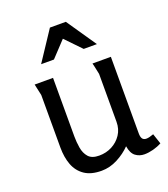

<svg xmlns="http://www.w3.org/2000/svg" viewBox="-137 -832 826 942"><g transform="rotate(-20 276.5 -360.5)"><path d="M163 -497V-191Q163 -162 168 -131.5Q173 -101 190.5 -81Q208 -61 246 -61Q283 -61 313.5 -77Q344 -93 363 -121.5Q382 -150 382 -188V-438Q382 -439 379 -452.5Q376 -466 373 -480.5Q370 -495 369 -497H465V-97Q465 -78 471.5 -69Q478 -60 492 -60Q506 -60 530 -69L548 -15Q528 -4 503.5 2.5Q479 9 457 9Q431 9 411 -6Q391 -21 385 -59Q356 -29 315.5 -8Q275 13 232 13Q177 13 143.5 -10Q110 -33 95 -72.5Q80 -112 80 -164V-438L67 -497ZM274 -661 198 -580H131L233 -734H316L422 -579H353Z"/></g></svg>

Font: Rosario Light Light
Style: Regular
Weight: 300
Version: Version 1.101; ttfautohint (v1.8.1.43-b0c9)